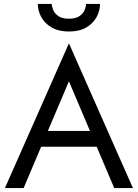

<svg xmlns="http://www.w3.org/2000/svg" viewBox="-20 -955 700 975"><path d="M172 -935H243Q243 -922 250 -904.5Q257 -887 276 -873.5Q295 -860 330 -860Q365 -860 384 -873.5Q403 -887 410 -904.5Q417 -922 417 -935H488Q488 -901 470.5 -868.5Q453 -836 418 -815.5Q383 -795 330 -795Q278 -795 242.5 -815.5Q207 -836 189.5 -868.5Q172 -901 172 -935ZM560 0 471 -210H189L100 0H5L330 -735L655 0ZM330 -542 223 -290H437Z"/></svg>

Font: Von Book
Style: Regular
Weight: 400
Version: Version 4.000; ttfautohint (v1.8.4.7-5d5b)